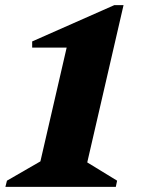

<svg xmlns="http://www.w3.org/2000/svg" viewBox="-20 -726 560 746"><path d="M1 0 7 -24 137 -99 239 -541H105V-565L424 -706H460L319 -95L435 -24L430 0Z"/></svg>

Font: Platypi ExtraBold
Style: Italic
Weight: 800
Italic angle: -13°
Designer: David Sargent
Foundry: Bolt Cutter Type
Version: Version 1.200; ttfautohint (v1.8.4.7-5d5b)